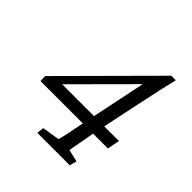

<svg xmlns="http://www.w3.org/2000/svg" viewBox="-159 -699 820 820"><g transform="rotate(45 251.5 -288.5)"><path d="M355.5 -166Q348.6 -124 342.3 -91.8Q335.9 -59.6 334 -44.9L389.6 -32.2L380.9 0H184.6L188.5 -32.2L267.6 -44.9Q272.5 -59.6 278.8 -90.8Q285.2 -122.1 293.9 -166L363.3 -500L389.6 -499L92.8 -201.2L101.6 -221.7H456.1L445.3 -166H38.1L37.1 -195.3L417 -577.1H444.3Q435.5 -542 428.2 -507.8Q420.9 -473.6 413.1 -438.5Z"/></g></svg>

Font: Crimson Pro Light
Style: Italic
Weight: 300
Italic angle: -12°
Designer: Jacques Le Bailly
Foundry: Baron von Fonthausen
Version: Version 1.003